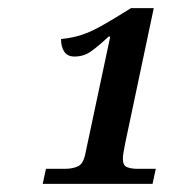

<svg xmlns="http://www.w3.org/2000/svg" viewBox="-20 -839 440 472"><path d="M85 -387 93 -424H140Q158 -424 171.5 -430Q185 -436 190 -462L251 -749H247Q219 -723 202 -711.5Q185 -700 163 -700Q146 -700 138 -712Q130 -724 130 -743Q159 -746 181.5 -753.5Q204 -761 231.5 -776.5Q259 -792 302 -819H358L288 -488Q286 -477 284 -466.5Q282 -456 282 -449Q282 -432 292.5 -428Q303 -424 318 -424H363L355 -387Z"/></svg>

Font: Noto Serif Medium
Style: Italic
Weight: 500
Italic angle: -12°
Designer: Monotype Design Team
Foundry: Monotype Imaging Inc.
Version: Version 2.014; ttfautohint (v1.8.4.7-5d5b)